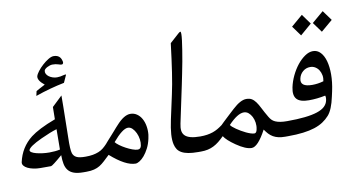

<svg xmlns="http://www.w3.org/2000/svg" viewBox="-109 -902 2009 1063"><g transform="rotate(-10 895.5 -370.5)"><path d="M283.7 -590.8 267.6 -555.2Q228.5 -547.4 188 -536.4Q147.5 -525.4 104.5 -510.3L110.4 -536.6Q118.2 -541 130.6 -547.9Q143.1 -554.7 161.1 -564Q124 -593.3 128.4 -616.2Q131.3 -627.9 143.8 -644Q156.2 -660.2 172.6 -675Q189 -689.9 206.3 -700.4Q223.6 -710.9 236.3 -710.9Q273.4 -710.9 281.2 -675.8Q283.2 -669.9 282.2 -665.5Q280.3 -657.2 272.9 -657.2Q266.1 -657.2 253.7 -661.6Q241.2 -666 221.7 -666Q215.3 -666 207.5 -663.6Q199.7 -661.1 192.6 -657.5Q185.5 -653.8 180.4 -649.2Q175.3 -644.5 174.3 -639.6Q172.4 -630.4 177 -621.6Q181.6 -612.8 190.7 -606.2Q199.7 -599.6 211.7 -595.7Q223.6 -591.8 235.4 -591.8Q252.9 -591.8 273.9 -597.7Q280.3 -599.6 284.2 -599.6Q286.6 -599.6 286.1 -596.7Q286.1 -596.2 285.6 -594.7Q285.2 -593.3 283.7 -590.8ZM288.6 -48.8Q256.3 -48.8 235.8 -55.9Q215.3 -63 203.6 -77.4Q191.9 -91.8 187.5 -113.3Q183.1 -134.8 183.1 -163.6Q125 -113.3 117.2 -113.3H56.6Q37.1 -113.3 18.6 -117.2Q0 -121.1 -13.4 -127.7Q-26.9 -134.3 -33.9 -143.3Q-41 -152.3 -39.1 -163.1Q-21.5 -244.1 42.5 -294.4Q64 -311 98.9 -328.9Q133.8 -346.7 183.1 -365.2L184.1 -434.1L241.7 -488.8Q241.7 -484.9 241.2 -426.8Q240.7 -368.7 238.3 -253.4Q237.3 -219.2 238.5 -196.8Q239.7 -174.3 243.2 -163.6Q246.1 -155.8 251 -149.9Q255.9 -144 263.9 -139.9Q272 -135.7 284.7 -133.8Q297.4 -131.8 315.4 -131.8H320.3Q327.1 -131.8 327.9 -119.1Q328.6 -106.4 325.2 -90.3Q323.2 -82.5 320.8 -75.2Q318.4 -67.9 315.7 -62Q313 -56.2 309.6 -52.5Q306.2 -48.8 302.7 -48.8ZM181.6 -195.3 182.6 -309.6Q164.1 -304.2 141.6 -295.2Q119.1 -286.1 92.3 -273.9Q19.5 -240.2 15.1 -220.7Q14.2 -214.4 23.4 -208.5Q32.7 -202.6 48.6 -198.5Q64.5 -194.3 83.7 -191.9Q103 -189.5 121.6 -189.5Q155.8 -189.5 181.6 -195.3Z M678.2 -191.4Q677.2 -186 676.3 -180.4Q675.3 -174.8 674.3 -169.4Q668 -140.1 656 -116.9Q644 -93.8 630.6 -78.1Q617.2 -62.5 603.8 -54.2Q590.3 -45.9 581.1 -45.9Q525.4 -45.9 441.9 -119.6Q423.3 -102.1 409.2 -88.9Q395 -75.7 380.9 -66.9Q366.7 -58.1 348.6 -53.5Q330.6 -48.8 305.2 -48.8H291Q287.6 -48.8 285.9 -52.5Q284.2 -56.2 283.9 -62Q283.7 -67.9 284.2 -75.2Q284.7 -82.5 286.6 -90.3Q290 -106.4 296.1 -119.1Q302.2 -131.8 309.1 -131.8H314Q337.9 -131.8 356 -135Q374 -138.2 388.9 -144.3Q403.8 -150.4 415.5 -159.9Q427.2 -169.4 438.5 -181.6Q439.5 -183.1 445.1 -189.5Q450.7 -195.8 458.5 -204.6Q466.3 -213.4 475.6 -223.6Q484.9 -233.9 493.2 -243.4Q501.5 -252.9 508.5 -261Q515.6 -269 519.5 -272.9Q563.5 -322.3 599.1 -322.3Q619.6 -322.3 635.7 -311.3Q651.9 -300.3 662.1 -282Q672.4 -263.7 676.5 -240Q680.7 -216.3 678.2 -191.4ZM626.5 -138.7Q629.9 -155.3 627.2 -174.6Q624.5 -193.8 616.7 -210.4Q608.9 -227.1 597.7 -238Q586.4 -249 572.8 -249Q542.5 -249 486.8 -183.1Q493.2 -174.3 508.3 -163.3Q523.4 -152.3 541 -142.8Q558.6 -133.3 576.4 -126.7Q594.2 -120.1 606.4 -120.1Q622.6 -120.1 626.5 -138.7Z M933.1 -48.8Q900.9 -48.8 878.4 -53Q856 -57.1 841.1 -65.4Q826.2 -73.7 818.1 -85.9Q810.1 -98.1 806.2 -114.7Q800.8 -137.7 803 -171.1Q805.2 -204.6 815.4 -252L845.2 -389.2Q856.4 -439.5 866.7 -508.1Q877 -576.7 888.2 -668.9L940.4 -715.8Q947.8 -722.2 951.2 -722.2Q954.6 -722.2 954.6 -708.7Q954.6 -695.3 951.7 -672.6Q948.7 -649.9 944.1 -620.1Q939.5 -590.3 933.6 -558.1Q927.7 -525.9 920.9 -492.9Q914.1 -460 908.2 -430.7L863.8 -221.2Q858.9 -198.7 860.8 -182.1Q862.8 -165.5 873.8 -154.3Q884.8 -143.1 906 -137.5Q927.2 -131.8 960 -131.8H964.8Q968.3 -131.8 970.2 -128.4Q972.2 -125 972.4 -119.1Q972.7 -113.3 971.9 -105.7Q971.2 -98.1 969.7 -90.3Q967.8 -82.5 965.3 -75.2Q962.9 -67.9 960.2 -62Q957.5 -56.2 954.1 -52.5Q950.7 -48.8 947.3 -48.8Z M1421.9 -48.8Q1400.9 -48.8 1384.8 -52.5Q1368.7 -56.2 1355.5 -63.7Q1342.3 -71.3 1331.8 -82.5Q1321.3 -93.8 1311.5 -108.4Q1264.2 -19.5 1229 -19.5Q1195.8 -19.5 1144 -55.2Q1097.2 -87.4 1082 -111.8Q1066.4 -96.2 1051.5 -84.2Q1036.6 -72.3 1021 -64.5Q1005.4 -56.6 987.8 -52.7Q970.2 -48.8 949.7 -48.8H935.5Q932.1 -48.8 930.4 -52.5Q928.7 -56.2 928.5 -62Q928.2 -67.9 928.7 -75.2Q929.2 -82.5 931.2 -90.3Q934.6 -106.4 940.7 -119.1Q946.8 -131.8 953.6 -131.8H958.5Q981 -131.8 998.3 -134.5Q1015.6 -137.2 1030.8 -142.3Q1045.9 -147.5 1059.3 -155.3Q1072.8 -163.1 1086.4 -173.3Q1089.8 -177.2 1101.3 -188Q1112.8 -198.7 1125.7 -210.9Q1138.7 -223.1 1150.9 -234.4Q1163.1 -245.6 1168.5 -250.5Q1213.4 -292 1245.6 -292Q1264.2 -292 1276.1 -284.9Q1288.1 -277.8 1298.6 -263.4Q1309.1 -249 1320.3 -226.6Q1331.5 -204.1 1349.6 -173.3Q1355.5 -163.1 1363 -155.3Q1370.6 -147.5 1382.1 -142.3Q1393.6 -137.2 1409.7 -134.5Q1425.8 -131.8 1448.7 -131.8H1453.6Q1460.4 -131.8 1461.2 -119.1Q1461.9 -106.4 1458.5 -90.3Q1456.5 -82.5 1454.1 -75.2Q1451.7 -67.9 1449 -62Q1446.3 -56.2 1442.9 -52.5Q1439.5 -48.8 1436 -48.8ZM1271 -108.4Q1272 -110.8 1272.5 -113Q1272.9 -115.2 1273.4 -117.7Q1277.3 -135.3 1274.7 -153.8Q1272 -172.4 1264.4 -187.3Q1256.8 -202.1 1245.4 -211.7Q1233.9 -221.2 1219.2 -221.2Q1184.1 -221.2 1131.8 -166Q1134.3 -161.1 1142.3 -154.1Q1150.4 -147 1161.6 -139.4Q1172.9 -131.8 1186 -124Q1199.2 -116.2 1212.2 -110.1Q1225.1 -104 1237.1 -100.1Q1249 -96.2 1257.3 -96.2Q1267.1 -96.2 1271 -108.4Z M1788.1 -641.1 1723.1 -585.9 1682.1 -642.1 1747.1 -697.3ZM1670.4 -641.1 1606.4 -585.9 1565.4 -642.1 1629.9 -697.3ZM1721.7 -252 1715.3 -223.1Q1700.2 -151.4 1673.8 -121.6Q1657.7 -103.5 1637 -89.8Q1616.2 -76.2 1588.4 -67.1Q1560.5 -58.1 1523.7 -53.5Q1486.8 -48.8 1438.5 -48.8H1424.3Q1420.9 -48.8 1419.2 -52.5Q1417.5 -56.2 1417.2 -62Q1417 -67.9 1417.5 -75.2Q1418 -82.5 1419.9 -90.3Q1423.3 -106.4 1429.4 -119.1Q1435.5 -131.8 1442.4 -131.8H1447.3Q1505.4 -131.8 1547.6 -136.5Q1589.8 -141.1 1617.9 -150.4Q1646 -159.7 1660.9 -173.8Q1675.8 -188 1679.7 -206.5Q1683.6 -223.6 1679.7 -234.4Q1656.2 -229.5 1633.3 -227.1Q1610.4 -224.6 1586.9 -224.6Q1537.6 -224.6 1518.8 -245.6Q1500 -266.6 1509.3 -311Q1516.1 -343.3 1531.2 -375Q1546.4 -406.7 1566.4 -431.9Q1586.4 -457 1609.6 -472.9Q1632.8 -488.8 1655.3 -488.8Q1679.7 -488.8 1697 -470.5Q1714.4 -452.1 1723.4 -420.2Q1732.4 -388.2 1732.4 -345Q1732.4 -301.8 1721.7 -252ZM1683.6 -314.5Q1687.5 -331.5 1684.6 -347.7Q1681.6 -363.8 1673.8 -376.5Q1666 -389.2 1653.3 -397Q1640.6 -404.8 1625 -404.8Q1601.1 -404.8 1583.3 -389.4Q1565.4 -374 1560.5 -350.1Q1550.8 -305.2 1620.1 -305.2Q1651.9 -305.2 1683.6 -314.5Z"/></g></svg>

Font: XB Kayhan
Style: Italic
Weight: 400
Italic angle: -12°
Designer: Behnam
Foundry: Irmug
Version: Version 7.300 2009